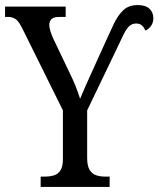

<svg xmlns="http://www.w3.org/2000/svg" viewBox="-24 -740 627 760"><path d="M137 0V-41H154Q174 -41 190 -46Q206 -51 215.5 -66Q225 -81 225 -110V-303L68 -620Q59 -639 51 -650.5Q43 -662 32.5 -667.5Q22 -673 7 -673H-4V-714H236V-673H211Q187 -673 179 -663.5Q171 -654 171 -642Q171 -630 176 -615Q181 -600 186 -589L249 -457Q264 -427 275 -399.5Q286 -372 293 -349Q301 -369 314 -398Q327 -427 341 -458L389 -564Q410 -611 426.5 -645.5Q443 -680 464.5 -700Q486 -720 521 -720Q552 -720 567.5 -705.5Q583 -691 583 -668Q583 -650 573.5 -637Q564 -624 551 -619Q547 -631 538 -639Q529 -647 515 -647Q497 -647 485 -634Q473 -621 461.5 -596Q450 -571 432 -534L321 -303V-115Q321 -84 330.5 -68Q340 -52 356 -46.5Q372 -41 391 -41H410V0Z"/></svg>

Font: Noto Serif Condensed
Style: Regular
Weight: 400
Width: 3
Designer: Monotype Design Team
Foundry: Monotype Imaging Inc.
Version: Version 2.015